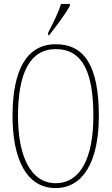

<svg xmlns="http://www.w3.org/2000/svg" viewBox="-20 -951 570 981"><path d="M226 -784V-771H231C269 -818 318 -886 337 -921V-931H292C278 -886 256 -843 226 -784ZM264 10C404 10 485 -125 485 -358C485 -610 414 -725 265 -725C118 -725 44 -596 44 -359C44 -137 116 10 264 10ZM264 -15C137 -15 72 -153 72 -358C72 -574 131 -700 265 -700C406 -700 457 -574 457 -358C457 -146 392 -15 264 -15Z"/></svg>

Font: Noto Serif Bengali ExtraCondensed Thin
Style: Regular
Weight: 100
Width: 2
Designer: Juan Bruce, Universal Thirst, Indian Type Foundry and the Monotype Design Team.
Foundry: Monotype Imaging Inc.
Version: Version 2.003